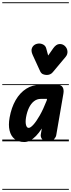

<svg xmlns="http://www.w3.org/2000/svg" viewBox="-25 -1250 629 1698"><path d="M190 6Q138 6 104.8 -20.2Q71.5 -46.5 59.8 -95.2Q48 -144 60 -210.5Q76 -299.5 113.5 -364.5Q151 -429.5 206.8 -465Q262.5 -500.5 332 -500.5H481.5Q516 -500.5 529 -478.8Q542 -457 535.5 -421L472 -52.5Q469 -37 453 -18.5Q437 0 398 0Q364 0 347.8 -19Q331.5 -38 336 -62.5L345 -114Q319.5 -74.5 293.5 -47.8Q267.5 -21 241.8 -7.5Q216 6 190 6ZM205 -210.5Q198.5 -169.5 205.2 -144.2Q212 -119 229 -119Q244 -119 269.5 -146.5Q295 -174 326 -228Q357 -282 388 -361L391 -375.5H336Q302.5 -375.5 276 -355Q249.5 -334.5 231.5 -297.5Q213.5 -260.5 205 -210.5ZM190 6Q138 6 104.8 -20.2Q71.5 -46.5 59.8 -95.2Q48 -144 60 -210.5Q76 -299.5 113.5 -364.5Q151 -429.5 206.8 -465Q262.5 -500.5 332 -500.5H481.5Q516 -500.5 529 -478.8Q542 -457 535.5 -421L472 -52.5Q469 -37 453 -18.5Q437 0 398 0Q364 0 347.8 -19Q331.5 -38 336 -62.5L345 -114Q319.5 -74.5 293.5 -47.8Q267.5 -21 241.8 -7.5Q216 6 190 6ZM205 -210.5Q198.5 -169.5 205.2 -144.2Q212 -119 229 -119Q244 -119 269.5 -146.5Q295 -174 326 -228Q357 -282 388 -361L391 -375.5H336Q302.5 -375.5 276 -355Q249.5 -334.5 231.5 -297.5Q213.5 -260.5 205 -210.5ZM389 -587Q372 -587 355.8 -593.5Q339.5 -600 330 -620L264 -764Q246.5 -802.5 258.8 -828Q271 -853.5 298 -861.5Q325 -870 351.2 -859Q377.5 -848 384 -821.5L401 -759L446.5 -824Q471 -858 498.8 -860.5Q526.5 -863 548 -844Q569 -824.5 571.5 -797.2Q574 -770 556.5 -748.5L441.5 -611Q430.5 -598 416.8 -592.5Q403 -587 389 -587ZM-5 420.5H584V428.5H-5ZM-5 -16H584V0H-5ZM-5 -505.5H584V-497.5H-5ZM-5 -1230H584V-1222H-5Z"/></svg>

Font: Edu VIC WA NT Pre Guide
Style: Regular
Weight: 400
Designer: Tina and Corey Anderson, Eben Sorkin, Mirko Velimirovic
Foundry: Google for Education
Version: Version 1.000